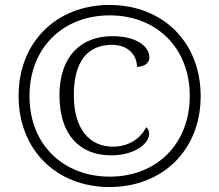

<svg xmlns="http://www.w3.org/2000/svg" viewBox="-20 -745 885 775"><path d="M422 10C636 10 790 -139 790 -357C790 -576 636 -725 422 -725C208 -725 55 -575 55 -358C55 -139 209 10 422 10ZM423 -32C238 -32 99 -159 99 -357C99 -552 234 -683 423 -683C612 -683 746 -551 746 -358C746 -165 613 -32 423 -32ZM428 -118C528 -118 582 -168 582 -204C582 -215 578 -225 570 -232C551 -191 504 -153 436 -153C343 -153 278 -222 278 -361C278 -496 333 -564 432 -564C501 -564 533 -519 533 -475C564 -476 583 -491 583 -513C583 -559 529 -599 434 -599C303 -599 220 -514 220 -360C220 -202 301 -118 428 -118Z"/></svg>

Font: Noto Serif Light
Style: Regular
Weight: 300
Designer: Monotype Design Team
Foundry: Monotype Imaging Inc.
Version: Version 2.013